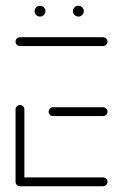

<svg xmlns="http://www.w3.org/2000/svg" viewBox="-20 -648 422 668"><path d="M34.1 -15.9V-267.4Q34.1 -273.7 38.7 -278.1Q43.3 -282.6 49.6 -282.6Q55.9 -282.6 60.4 -278.1Q64.8 -273.7 64.8 -267.4V-15.9ZM354.1 -15.6Q354.1 -9.3 349.4 -4.6Q344.8 0 338.5 0H49.6Q43.3 0 38.7 -4.6Q34.1 -9.3 34.1 -15.6Q34.1 -21.9 38.7 -26.3Q43.3 -30.7 49.6 -30.7H338.5Q344.8 -30.7 349.4 -26.3Q354.1 -21.9 354.1 -15.6ZM149.3 -259.3Q149.3 -265.6 153.7 -270.2Q158.1 -274.8 164.4 -274.8H338.5Q344.8 -274.8 349.4 -270.2Q354.1 -265.6 354.1 -259.3Q354.1 -253 349.4 -248.5Q344.8 -244.1 338.5 -244.1H164.4Q158.1 -244.1 153.7 -248.5Q149.3 -253 149.3 -259.3ZM34.1 -503.3Q34.1 -509.6 38.7 -514.1Q43.3 -518.5 49.6 -518.5H338.5Q344.8 -518.5 349.4 -514.1Q354.1 -509.6 354.1 -503.3Q354.1 -497 349.4 -492.4Q344.8 -487.8 338.5 -487.8H49.6Q43.3 -487.8 38.7 -492.4Q34.1 -497 34.1 -503.3ZM233.7 -609.3Q233.7 -617 239.3 -622.6Q244.8 -628.1 252.6 -628.1Q260.4 -628.1 265.9 -622.6Q271.5 -617 271.5 -609.3Q271.5 -601.5 265.9 -595.9Q260.4 -590.4 252.6 -590.4Q244.8 -590.4 239.3 -595.9Q233.7 -601.5 233.7 -609.3ZM100.4 -609.3Q100.4 -617 105.9 -622.6Q111.5 -628.1 119.3 -628.1Q127 -628.1 132.6 -622.6Q138.1 -617 138.1 -609.3Q138.1 -601.5 132.6 -595.9Q127 -590.4 119.3 -590.4Q111.5 -590.4 105.9 -595.9Q100.4 -601.5 100.4 -609.3Z"/></svg>

Font: 26F Galaxy Hebrew Ultra Light
Style: Regular
Weight: 200
Designer: C₂₉H₂₅N₃O₅
Version: Version 1.000